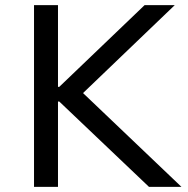

<svg xmlns="http://www.w3.org/2000/svg" viewBox="-20 -725 730 745"><path d="M112 0V-705H205V-388H210L541 -705H658L271 -334L279 -386L684 0H558L210 -331H205V0Z"/></svg>

Font: Nunito Sans 6pt
Style: Regular
Weight: 400
Version: Version 3.101;gftools[0.9.27]